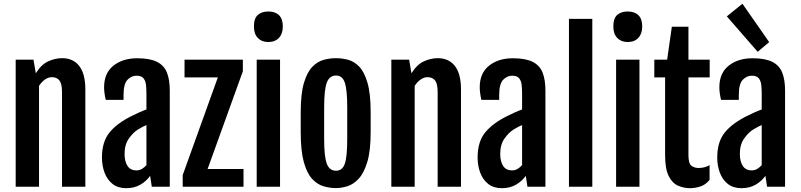

<svg xmlns="http://www.w3.org/2000/svg" viewBox="-20 -988 4236 1016"><path d="M63 -672.4H157.2L169.4 -600.6V-600.1Q198.2 -646.5 234.9 -663.3Q271.5 -680.2 308.6 -680.2Q367.2 -680.2 399.4 -638.7Q431.6 -597.2 431.6 -515.1V0H308.1V-500.5Q308.1 -544.9 294.4 -562.3Q280.8 -579.6 254.4 -579.6Q235.8 -579.6 218.3 -567.4Q200.7 -555.2 186.5 -533.7V0H63Z M675.3 -373.5Q693.8 -382.8 715.3 -392.6Q736.8 -402.3 754.9 -408.7V-490.2Q754.9 -515.6 752.7 -537.6Q750.5 -559.6 739.5 -573.5Q728.5 -587.4 702.1 -587.4Q675.8 -587.4 654.8 -565.9Q633.8 -544.4 633.8 -486.3V-459.5H539.6Q530.8 -497.6 530.8 -525.9Q530.8 -601.1 580.1 -640.4Q629.4 -679.7 706.1 -679.7Q772.9 -679.7 810.5 -660.9Q848.1 -642.1 863.3 -604.2Q878.4 -566.4 878.4 -508.3V0H783.2L774.4 -57.6Q754.9 -29.3 722.7 -10.7Q690.4 7.8 647.9 7.8Q604 7.8 575.7 -14.6Q547.4 -37.1 533.4 -74Q519.5 -110.8 519.5 -154.3Q519.5 -237.3 559.1 -286.4Q598.6 -335.4 675.3 -373.5ZM702.6 -86.4Q718.3 -86.4 731.4 -94.5Q744.6 -102.5 754.9 -114.3V-326.2Q745.6 -322.3 734.9 -316.9Q724.1 -311.5 710 -302.7Q684.1 -286.6 661.6 -254.6Q639.2 -222.7 639.2 -173.3Q639.2 -134.8 654.3 -110.6Q669.4 -86.4 702.6 -86.4Z M946.8 -61.5 1132.8 -578.6H956.5V-672.4H1265.1V-610.8L1078.6 -93.8H1268.6V0H946.8Z M1399.4 -765.6Q1365.2 -765.6 1344.5 -787.1Q1323.7 -808.6 1323.7 -847.7Q1323.7 -891.1 1344.5 -909.2Q1365.2 -927.2 1399.9 -927.2Q1436 -927.2 1456.3 -907.7Q1476.6 -888.2 1476.6 -847.7Q1476.6 -809.6 1456.1 -787.6Q1435.5 -765.6 1399.4 -765.6ZM1338.4 -672.4H1461.9V0H1338.4Z M1757.3 7.3Q1725.1 7.3 1692.4 -2.2Q1659.7 -11.7 1632.1 -41Q1604.5 -70.3 1587.9 -129.6Q1571.3 -189 1571.3 -288.6V-394Q1571.3 -492.2 1588.4 -549.6Q1605.5 -606.9 1633.3 -635Q1661.1 -663.1 1693.8 -671.6Q1726.6 -680.2 1757.8 -680.2Q1788.1 -680.2 1820.3 -672.1Q1852.5 -664.1 1879.9 -636.5Q1907.2 -608.9 1924.3 -551Q1941.4 -493.2 1941.4 -394V-288.6Q1941.4 -190.4 1923.8 -131.6Q1906.2 -72.8 1878.4 -42.7Q1850.6 -12.7 1818.6 -2.7Q1786.6 7.3 1757.3 7.3ZM1758.3 -84.5Q1791.5 -84.5 1804.4 -121.1Q1817.4 -157.7 1817.4 -252V-419.4Q1817.4 -514.2 1804.4 -551.3Q1791.5 -588.4 1758.3 -588.4Q1723.6 -588.4 1709.5 -551.3Q1695.3 -514.2 1695.3 -419.4V-252Q1695.3 -157.7 1709.5 -121.1Q1723.6 -84.5 1758.3 -84.5Z M2050.8 -672.4H2145L2157.2 -600.6V-600.1Q2186 -646.5 2222.7 -663.3Q2259.3 -680.2 2296.4 -680.2Q2355 -680.2 2387.2 -638.7Q2419.4 -597.2 2419.4 -515.1V0H2295.9V-500.5Q2295.9 -544.9 2282.2 -562.3Q2268.6 -579.6 2242.2 -579.6Q2223.6 -579.6 2206.1 -567.4Q2188.5 -555.2 2174.3 -533.7V0H2050.8Z M2663.1 -373.5Q2681.6 -382.8 2703.1 -392.6Q2724.6 -402.3 2742.7 -408.7V-490.2Q2742.7 -515.6 2740.5 -537.6Q2738.3 -559.6 2727.3 -573.5Q2716.3 -587.4 2689.9 -587.4Q2663.6 -587.4 2642.6 -565.9Q2621.6 -544.4 2621.6 -486.3V-459.5H2527.3Q2518.6 -497.6 2518.6 -525.9Q2518.6 -601.1 2567.9 -640.4Q2617.2 -679.7 2693.8 -679.7Q2760.7 -679.7 2798.3 -660.9Q2835.9 -642.1 2851.1 -604.2Q2866.2 -566.4 2866.2 -508.3V0H2771L2762.2 -57.6Q2742.7 -29.3 2710.4 -10.7Q2678.2 7.8 2635.7 7.8Q2591.8 7.8 2563.5 -14.6Q2535.2 -37.1 2521.2 -74Q2507.3 -110.8 2507.3 -154.3Q2507.3 -237.3 2546.9 -286.4Q2586.4 -335.4 2663.1 -373.5ZM2690.4 -86.4Q2706.1 -86.4 2719.2 -94.5Q2732.4 -102.5 2742.7 -114.3V-326.2Q2733.4 -322.3 2722.7 -316.9Q2711.9 -311.5 2697.8 -302.7Q2671.9 -286.6 2649.4 -254.6Q2627 -222.7 2627 -173.3Q2627 -134.8 2642.1 -110.6Q2657.2 -86.4 2690.4 -86.4Z M2990.7 -888.2H3114.3V0H2990.7Z M3301.3 -765.6Q3267.1 -765.6 3246.3 -787.1Q3225.6 -808.6 3225.6 -847.7Q3225.6 -891.1 3246.3 -909.2Q3267.1 -927.2 3301.8 -927.2Q3337.9 -927.2 3358.2 -907.7Q3378.4 -888.2 3378.4 -847.7Q3378.4 -809.6 3357.9 -787.6Q3337.4 -765.6 3301.3 -765.6ZM3240.2 -672.4H3363.8V0H3240.2Z M3499.5 -578.6H3442.4V-672.4H3510.3L3535.2 -846.7H3623V-672.4H3735.4V-578.6H3623V-166.5Q3623 -122.6 3638.9 -110.8Q3654.8 -99.1 3676.3 -99.1Q3710.4 -99.1 3734.9 -114.3V-36.1Q3713.9 -10.3 3686 -1.2Q3658.2 7.8 3632.3 7.8Q3598.1 7.8 3567.6 -5.6Q3537.1 -19 3518.3 -56.9Q3499.5 -94.7 3499.5 -167.5Z M3931.2 -373.5Q3949.7 -382.8 3971.2 -392.6Q3992.7 -402.3 4010.7 -408.7V-490.2Q4010.7 -515.6 4008.5 -537.6Q4006.3 -559.6 3995.4 -573.5Q3984.4 -587.4 3958 -587.4Q3931.6 -587.4 3910.6 -565.9Q3889.6 -544.4 3889.6 -486.3V-459.5H3795.4Q3786.6 -497.6 3786.6 -525.9Q3786.6 -601.1 3835.9 -640.4Q3885.3 -679.7 3961.9 -679.7Q4028.8 -679.7 4066.4 -660.9Q4104 -642.1 4119.1 -604.2Q4134.3 -566.4 4134.3 -508.3V0H4039.1L4030.3 -57.6Q4010.7 -29.3 3978.5 -10.7Q3946.3 7.8 3903.8 7.8Q3859.9 7.8 3831.5 -14.6Q3803.2 -37.1 3789.3 -74Q3775.4 -110.8 3775.4 -154.3Q3775.4 -237.3 3814.9 -286.4Q3854.5 -335.4 3931.2 -373.5ZM3958.5 -86.4Q3974.1 -86.4 3987.3 -94.5Q4000.5 -102.5 4010.7 -114.3V-326.2Q4001.5 -322.3 3990.7 -316.9Q3980 -311.5 3965.8 -302.7Q3939.9 -286.6 3917.5 -254.6Q3895 -222.7 3895 -173.3Q3895 -134.8 3910.2 -110.6Q3925.3 -86.4 3958.5 -86.4ZM3826.2 -901.4 3908.7 -968.3 4050.3 -765.1 3989.3 -713.9Z"/></svg>

Font: Fjalla One
Style: Regular
Weight: 400
Designer: Irina Smirnova, Eben Sorkin
Foundry: Sorkin Type
Version: Version 1.002; ttfautohint (v1.8.4.7-5d5b);gftools[0.9.25]